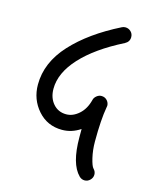

<svg xmlns="http://www.w3.org/2000/svg" viewBox="-95 -492 559 715"><g transform="rotate(15 185.0 -135.0)"><path d="M279 151Q240 112 240 10V-22Q207 0 170 0Q113 0 76.5 -41.5Q40 -83 40 -140Q40 -225 106.5 -297.5Q173 -370 287 -427Q293 -430 300 -430Q312 -430 321 -421.5Q330 -413 330 -400Q330 -382 313 -373Q210 -321 155 -261Q100 -201 100 -140Q100 -105 119.5 -82.5Q139 -60 170 -60Q196 -60 219 -80.5Q242 -101 251 -137Q253 -146 261.5 -153Q270 -160 280 -160Q293 -160 301.5 -151Q310 -142 310 -130Q310 -129 309.5 -127Q309 -125 309 -124Q300 -74 300 10Q300 43 307 72.5Q314 102 321 109Q330 118 330 130Q330 142 321 151Q312 160 300 160Q288 160 279 151Z"/></g></svg>

Font: Pecita
Style: Book
Weight: 400
Width: 7
Version: Version 4.3